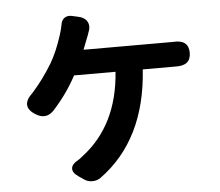

<svg xmlns="http://www.w3.org/2000/svg" viewBox="-56 -859 1092 955"><g transform="rotate(-5 490.0 -381.5)"><path d="M327 21 299 2Q270 -18 272 -39.5Q274 -61 306 -78Q309 -80 315 -84Q325 -91 329 -95Q510 -233 529 -499H322Q274 -409 203 -332Q164 -293 115 -323Q41 -368 109 -431Q164 -492 211 -570Q243 -625 268 -703Q277 -730 282 -757Q285 -778 299.5 -788.5Q314 -799 335 -795L367 -788Q401 -781 413 -758Q425 -735 411 -703Q410 -699 408 -694L380 -622H591H697H803Q815 -622 827 -622Q905 -628 905 -561Q905 -496 828 -499Q816 -499 803 -499H665Q642 -150 409 20Q390 33 368 33Q346 34 327 21Z"/></g></svg>

Font: GenSenRounded2 TW B
Style: Regular
Weight: 700
Version: Version 2.000;PS 2;hotconv 16.6.51;makeotf.lib2.5.65220 DEVE